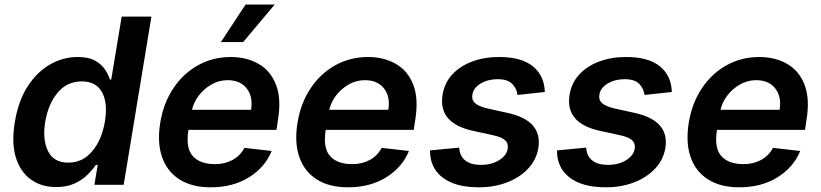

<svg xmlns="http://www.w3.org/2000/svg" viewBox="-20 -799 3549 830"><path d="M514.6 0 634.6 -727.3H506.1L460.8 -455.3H455.1Q448.9 -475.1 434.5 -497.7Q420.1 -520.2 391.7 -536.4Q363.4 -552.6 315.4 -552.6Q252.2 -552.6 196.1 -520.2Q139.9 -487.9 99.5 -425.4Q59.1 -362.9 44.3 -272Q29.1 -182.2 48.2 -119.3Q67.3 -56.5 112.9 -23.4Q158.4 9.6 222.7 9.6Q269.6 9.6 303 -6Q336.4 -21.7 358.6 -43.9Q380.9 -66.1 394.2 -85.9H402.4L388.1 0ZM433.3 -272.7Q419.9 -193.5 378.3 -144.7Q336.8 -95.9 275.4 -95.9Q211.8 -95.9 187.4 -146Q162.9 -196 175.5 -272.7Q188.4 -349.1 228.9 -398.1Q269.5 -447.1 333.8 -447.1Q395.9 -447.1 421.4 -399.7Q446.9 -352.3 433.3 -272.7Z M891 10.7Q808.9 10.7 755.3 -23.8Q701.7 -58.2 680.2 -121.3Q658.7 -184.3 672.9 -269.5Q686.8 -353.7 729.4 -417.4Q772 -481.2 836.1 -516.9Q900.2 -552.6 978 -552.6Q1045.1 -552.6 1096.9 -523.4Q1148.8 -494.3 1172.9 -433.4Q1197.1 -372.5 1181.1 -277L1175.1 -237.6H794.7L794.4 -235.8Q782.3 -159.1 813.4 -124.3Q844.5 -89.5 909.4 -89.5Q951.7 -89.5 984.7 -107.2Q1017.8 -125 1036.9 -159.8L1154.5 -146.3Q1125.4 -75.3 1055.9 -32.3Q986.5 10.7 891 10.7ZM810 -324.2H1065.3Q1074.6 -380 1046.9 -416.2Q1019.2 -452.4 963.4 -452.4Q926.5 -452.4 894.2 -433.9Q861.9 -415.5 839.5 -386.2Q817.1 -356.9 810 -324.2ZM935 -617.2 1041.5 -779.5H1167.6L1031.2 -617.2Z M1484.4 10.7Q1402.3 10.7 1348.7 -23.8Q1295.1 -58.2 1273.6 -121.3Q1252.1 -184.3 1266.3 -269.5Q1280.2 -353.7 1322.8 -417.4Q1365.4 -481.2 1429.5 -516.9Q1493.6 -552.6 1571.4 -552.6Q1638.5 -552.6 1690.3 -523.4Q1742.2 -494.3 1766.3 -433.4Q1790.5 -372.5 1774.5 -277L1768.5 -237.6H1388.1L1387.8 -235.8Q1375.7 -159.1 1406.8 -124.3Q1437.9 -89.5 1502.8 -89.5Q1545.1 -89.5 1578.1 -107.2Q1611.2 -125 1630.3 -159.8L1747.9 -146.3Q1718.7 -75.3 1649.3 -32.3Q1579.9 10.7 1484.4 10.7ZM1403.4 -324.2H1658.7Q1668 -380 1640.3 -416.2Q1612.6 -452.4 1556.8 -452.4Q1519.9 -452.4 1487.6 -433.9Q1455.3 -415.5 1432.9 -386.2Q1410.5 -356.9 1403.4 -324.2Z M2335.2 -401.3 2217 -388.5Q2214.1 -415.8 2194.4 -436.3Q2174.7 -456.7 2131.4 -456.7Q2089.5 -456.7 2057.9 -437.9Q2026.3 -419 2022 -389.6Q2018.1 -367.9 2032.7 -353.9Q2047.2 -339.8 2086.6 -330.3L2176.8 -310.4Q2326.3 -276.6 2307.2 -158.7Q2298.7 -108.3 2263 -70.1Q2227.3 -32 2172.2 -10.7Q2117.2 10.7 2050.1 10.7Q1948.2 10.7 1893.3 -31.6Q1838.4 -73.9 1838.8 -148.8L1965.2 -160.9Q1967.3 -123.9 1991.3 -105.3Q2015.3 -86.6 2057.2 -86.3Q2104.8 -85.9 2137.6 -106.5Q2170.5 -127.1 2174.7 -156.2Q2178.6 -178.3 2164.2 -192.1Q2149.9 -206 2112.9 -214.1L2023.4 -233.7Q1872.2 -267 1893.5 -391.3Q1902 -441.1 1935.2 -477.1Q1968.4 -513.1 2020.6 -532.8Q2072.8 -552.6 2137.4 -552.6Q2235.1 -552.6 2284.3 -511.7Q2333.5 -470.9 2335.2 -401.3Z M2884.2 -401.3 2766 -388.5Q2763.1 -415.8 2743.4 -436.3Q2723.7 -456.7 2680.4 -456.7Q2638.5 -456.7 2606.9 -437.9Q2575.3 -419 2571 -389.6Q2567.1 -367.9 2581.7 -353.9Q2596.2 -339.8 2635.7 -330.3L2725.9 -310.4Q2875.4 -276.6 2856.2 -158.7Q2847.7 -108.3 2812 -70.1Q2776.3 -32 2721.2 -10.7Q2666.2 10.7 2599.1 10.7Q2497.2 10.7 2442.3 -31.6Q2387.4 -73.9 2387.8 -148.8L2514.2 -160.9Q2516.3 -123.9 2540.3 -105.3Q2564.3 -86.6 2606.2 -86.3Q2653.8 -85.9 2686.6 -106.5Q2719.5 -127.1 2723.7 -156.2Q2727.6 -178.3 2713.2 -192.1Q2698.9 -206 2661.9 -214.1L2572.4 -233.7Q2421.2 -267 2442.5 -391.3Q2451 -441.1 2484.2 -477.1Q2517.4 -513.1 2569.6 -532.8Q2621.8 -552.6 2686.4 -552.6Q2784.1 -552.6 2833.3 -511.7Q2882.5 -470.9 2884.2 -401.3Z M3175.8 10.7Q3093.8 10.7 3040.1 -23.8Q2986.5 -58.2 2965 -121.3Q2943.5 -184.3 2957.7 -269.5Q2971.6 -353.7 3014.2 -417.4Q3056.8 -481.2 3120.9 -516.9Q3185 -552.6 3262.8 -552.6Q3329.9 -552.6 3381.7 -523.4Q3433.6 -494.3 3457.7 -433.4Q3481.9 -372.5 3465.9 -277L3459.9 -237.6H3079.5L3079.2 -235.8Q3067.1 -159.1 3098.2 -124.3Q3129.3 -89.5 3194.2 -89.5Q3236.5 -89.5 3269.5 -107.2Q3302.6 -125 3321.7 -159.8L3439.3 -146.3Q3410.2 -75.3 3340.7 -32.3Q3271.3 10.7 3175.8 10.7ZM3094.8 -324.2H3350.1Q3359.4 -380 3331.7 -416.2Q3304 -452.4 3248.2 -452.4Q3211.3 -452.4 3179 -433.9Q3146.7 -415.5 3124.3 -386.2Q3101.9 -356.9 3094.8 -324.2Z"/></svg>

Font: Inter UI Semi Bold
Style: Italic
Weight: 600
Italic angle: -9.39999°
Designer: Rasmus Andersson
Foundry: rsms
Version: 3.2;8d6f07862